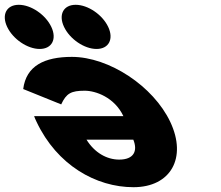

<svg xmlns="http://www.w3.org/2000/svg" viewBox="-205 -765 920 800"><path d="M-126.7 -745C-177.7 -745 -199.3 -704 -175.2 -653C-151.1 -602 -90.7 -561 -39.7 -561C11.3 -561 32.9 -602 8.8 -653C-15.3 -704 -75.7 -745 -126.7 -745ZM110.3 -745C59.3 -745 37.7 -704 61.8 -653C85.9 -602 146.3 -561 197.3 -561C248.3 -561 269.9 -602 245.8 -653C221.7 -704 161.3 -745 110.3 -745ZM-62.8 -281C-61 -275 -55.8 -264 -52.5 -257C32.6 -77 195.1 15 351.1 15C506.1 15 575.4 -107 504.5 -257C434.1 -406 249.4 -528 94.4 -528C-19.6 -528 -96.1 -491 -108.3 -394L50 -330C71.3 -376 91 -387 148 -387C193 -387 271.8 -360 309.2 -281ZM350.5 -183C369.7 -136 352.7 -100 291.7 -100C239.7 -100 189 -129 155.5 -183Z"/></svg>

Font: Hussar
Style: BdOpOblFive
Weight: 700
Foundry: Cannot Into Space Fonts
Version: Version 2.00